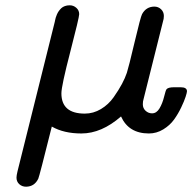

<svg xmlns="http://www.w3.org/2000/svg" viewBox="-20 -497 723 722"><path d="M42 170.9Q42 163.1 45.9 147L186 -415Q186 -415 187 -419.9Q188 -425.8 189.5 -430.4Q190.9 -435.1 193.8 -442.1Q196.8 -449.2 200.9 -455.1Q205.1 -460.9 210.4 -466.1Q215.8 -471.2 223.9 -474.1Q231.9 -477.1 242.2 -477.1Q256.3 -477.1 267.1 -467.5Q277.8 -458 277.8 -443.8Q277.8 -431.6 244.4 -302.7Q210.9 -173.8 210.9 -146Q210.9 -69.8 298.8 -69.8Q331.1 -69.8 359.6 -86.9Q388.2 -104 407.5 -131.6Q426.8 -159.2 438.5 -181.2Q450.2 -203.1 457 -223.1Q463.9 -244.1 486.3 -339.1Q508.8 -434.1 514.2 -443.8Q529.3 -471.7 560.1 -472.2Q575.2 -472.2 585.7 -462.2Q596.2 -452.1 596.2 -437Q596.2 -425.8 592.8 -416L520 -125Q517.1 -116.2 517.1 -105Q517.1 -89.8 527.6 -80.3Q538.1 -70.8 551.8 -70.8Q568.8 -70.8 579.8 -89.4Q590.8 -107.9 596.9 -132.6Q603 -157.2 606 -161.1Q611.8 -168.9 634.8 -168.9H659.2Q683.1 -168.9 683.1 -153.8Q683.1 -148.9 678 -133.1Q672.9 -117.2 661.4 -93Q649.9 -68.8 634.5 -47.4Q619.1 -25.9 594 -10.5Q568.8 4.9 540 4.9Q463.9 4.9 435.1 -59.1Q361.8 4.9 286.1 4.9Q220.2 4.9 174.8 -21Q127.9 167 124 174.8Q109.9 204.6 78.1 205.1Q63 205.1 52.5 195.6Q42 186 42 170.9Z"/></svg>

Font: CMU Concrete
Style: BoldItalic
Weight: 700
Italic angle: -14.04°
Version: Version 0.7.0